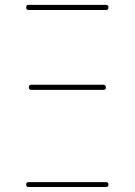

<svg xmlns="http://www.w3.org/2000/svg" viewBox="-20 -750 540 770"><path d="M94.7 0Q85 0 85 -9.8Q85 -19.5 94.7 -19.5H405.3Q415 -19.5 415 -9.8Q415 0 405.3 0ZM105.5 -410.2H394.5Q404.3 -410.2 404.8 -399.9Q405.3 -389.6 394.5 -389.6H105.5Q95.7 -389.6 95.7 -399.9Q95.7 -410.2 105.5 -410.2ZM94.7 -710Q85 -710 85 -720.2Q85 -730.5 94.7 -730.5H405.3Q415 -730.5 415 -720.2Q415 -710 405.3 -710Z"/></svg>

Font: Rounded-X Mgen+ 1m thin
Style: Regular
Weight: 100
Designer: [Source Han Sans]
Ryoko NISHIZUKA  (kana & ideographs); Paul D. Hunt (Latin, Greek & Cyrillic); Wenlong ZHANG  (bopomofo
Version: Version 1.059.20150602